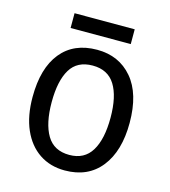

<svg xmlns="http://www.w3.org/2000/svg" viewBox="-104 -760 754 854"><g transform="rotate(15 273.0 -333.5)"><path d="M497 -269Q497 -139 438 -64.5Q379 10 272 10Q205 10 155 -23.5Q105 -57 77.5 -119.5Q50 -182 50 -269Q50 -402 108.5 -474Q167 -546 274 -546Q375 -546 436 -474.5Q497 -403 497 -269ZM138 -269Q138 -171 170.5 -116.5Q203 -62 274 -62Q343 -62 376 -116Q409 -170 409 -269Q409 -367 376 -420Q343 -473 273 -473Q202 -473 170 -420Q138 -367 138 -269ZM411 -677V-609H134V-677Z"/></g></svg>

Font: Noto Sans Thai SemCond
Style: Regular
Weight: 400
Width: 4
Designer: Monotype Design Team
Foundry: Monotype Imaging Inc.
Version: Version 2.002; ttfautohint (v1.8.4.7-5d5b)